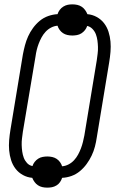

<svg xmlns="http://www.w3.org/2000/svg" viewBox="-20 -808 540 881"><path d="M197 53Q185 53 174 50.5Q163 48 154 42Q145 36 138.5 27Q132 18 128 8Q105 6 85 -5Q65 -16 51.5 -33.5Q38 -51 31 -73Q24 -95 22 -118Q20 -141 22 -165Q24 -189 28 -213L85 -558Q89 -579 94.5 -600Q100 -621 109 -641Q118 -661 131.5 -679.5Q145 -698 162.5 -712.5Q180 -727 201.5 -734.5Q223 -742 244 -743Q247 -753 254 -762.5Q261 -772 271 -778Q281 -784 291 -786Q301 -788 312 -788Q324 -788 335 -785.5Q346 -783 355 -777Q364 -771 370.5 -762Q377 -753 381 -743Q404 -741 424 -730Q444 -719 457.5 -701.5Q471 -684 478 -662Q485 -640 487 -617Q489 -594 487 -570Q485 -546 481 -522L424 -177Q421 -156 415.5 -135Q410 -114 400.5 -94Q391 -74 377.5 -55.5Q364 -37 346.5 -22.5Q329 -8 308 -0.5Q287 7 265 8Q262 18 255.5 27.5Q249 37 239 43Q229 49 218.5 51Q208 53 197 53ZM265 -45Q280 -46 294.5 -53.5Q309 -61 320 -73Q331 -85 338.5 -99Q346 -113 351.5 -127.5Q357 -142 360.5 -156.5Q364 -171 367 -186L424 -531Q426 -546 428 -561.5Q430 -577 429.5 -592.5Q429 -608 427 -622.5Q425 -637 420 -650.5Q415 -664 404.5 -675Q394 -686 380 -689Q377 -679 370 -670Q363 -661 353.5 -655Q344 -649 333 -647Q322 -645 312 -645Q300 -645 289 -647.5Q278 -650 269 -656Q260 -662 253.5 -671Q247 -680 244 -690Q229 -689 214.5 -681.5Q200 -674 189 -662Q178 -650 170.5 -636Q163 -622 157.5 -607.5Q152 -593 148.5 -578.5Q145 -564 143 -549L85 -204Q83 -189 81 -173.5Q79 -158 79.5 -142.5Q80 -127 82 -112.5Q84 -98 89 -84.5Q94 -71 104 -60Q114 -49 129 -46Q132 -56 139 -65Q146 -74 155.5 -80Q165 -86 176 -88Q187 -90 197 -90Q209 -90 220 -87.5Q231 -85 240 -79Q249 -73 255.5 -64Q262 -55 265 -45Z"/></svg>

Font: Iosevka Light
Style: Italic
Weight: 300
Italic angle: -9°
Monospace: yes
Designer: Belleve Invis
Foundry: Belleve Invis
Version: Version 32.5.0; ttfautohint (v1.8.4)